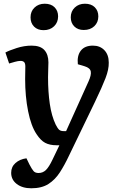

<svg xmlns="http://www.w3.org/2000/svg" viewBox="-20 -780 655 1031"><path d="M350 57Q327 106 301.5 145.5Q276 185 240 208Q204 231 148 231Q100 231 70 208Q40 185 40 148Q40 116 63 95.5Q86 75 122 70L138 103Q151 128 160 138.5Q169 149 187 149Q210 149 226.5 133Q243 117 262 77L299 0H284Q247 0 222.5 -13Q198 -26 176 -60Q147 -103 131 -182.5Q115 -262 115 -356Q115 -372 115.5 -390Q116 -408 116 -423Q116 -440 109.5 -446.5Q103 -453 90 -453Q78 -453 60 -448Q42 -443 29 -439L9 -498Q29 -509 69.5 -522Q110 -535 150 -535Q197 -535 218.5 -511Q240 -487 240 -445Q240 -428 239 -409Q238 -390 238 -365Q238 -286 247.5 -221.5Q257 -157 279 -111Q290 -89 298.5 -82.5Q307 -76 321 -76H335L455 -342Q471 -377 467.5 -396Q464 -415 435 -424L398 -435Q393 -481 414 -508Q435 -535 479 -535Q517 -535 540.5 -510.5Q564 -486 564 -444Q565 -408 546.5 -360Q528 -312 490 -233ZM360 -687Q360 -719 381.5 -739.5Q403 -760 436 -760Q470 -760 489 -741Q508 -722 508 -692Q508 -660 486.5 -639.5Q465 -619 430 -619Q398 -619 379 -638Q360 -657 360 -687ZM144 -687Q144 -719 165.5 -739.5Q187 -760 220 -760Q254 -760 273 -741Q292 -722 292 -692Q292 -660 270.5 -639Q249 -618 214 -618Q182 -618 163 -637Q144 -656 144 -687Z"/></svg>

Font: Literata 7pt SemiBold
Style: Italic
Weight: 600
Italic angle: -2°
Designer: Latin by Veronika Burian and Jose Scaglione. Greek by Irene Vlachou. Cyrillic by Vera Evstafieva
Foundry: TypeTogether
Version: Version 3.002